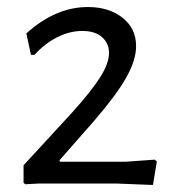

<svg xmlns="http://www.w3.org/2000/svg" viewBox="-20 -522 495 546"><path d="M328.5 -471.5C302.8 -491.8 270 -502 230 -502C168.7 -502 110.3 -477 55 -427L68 -366H78C97.3 -387.3 118.8 -404 142.5 -416C166.2 -428 190 -434 214 -434C238 -434 256.7 -428.2 270 -416.5C283.3 -404.8 290 -390 290 -372C290 -352 281.7 -328.8 265 -302.5C248.3 -276.2 222 -243 186 -203L47 -52V-2L52 2L89 0H313L415 4L426 -63L420 -68L336 -62H151L149 -66L250 -181C290.7 -228.3 320.3 -268.5 339 -301.5C357.7 -334.5 367 -364.3 367 -391C367 -424.3 354.2 -451.2 328.5 -471.5Z"/></svg>

Font: Alegreya Sans SC
Style: Regular
Weight: 400
Designer: Juan Pablo del Peral
Foundry: Huerta Tipografica
Version: Version 1.000;PS 001.000;hotconv 1.0.70;makeotf.lib2.5.58329